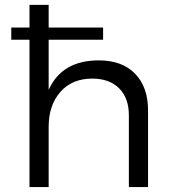

<svg xmlns="http://www.w3.org/2000/svg" viewBox="-20 -762 702 782"><path d="M382.8 -516.1Q477.1 -516.1 530 -461.9Q583 -407.7 583 -312V0H504.9V-292Q504.9 -362.3 465.3 -402.1Q425.8 -441.9 356 -441.9Q273.4 -441.9 225.8 -387.5Q178.2 -333 178.2 -246.1V0H100.1V-600.1H25.9V-649.9H100.1V-742.2H178.2V-649.9H399.9V-600.1H178.2V-396Q231.9 -516.1 382.8 -516.1Z"/></svg>

Font: Montserrat-Arabic Light
Style: Regular
Weight: 300
Designer: Mohamed Gaber
Foundry: Kief Type Foundry
Version: Version 5.008;PS 005.008;hotconv 1.0.88;makeotf.lib2.5.64775